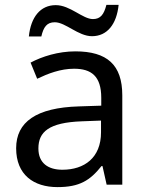

<svg xmlns="http://www.w3.org/2000/svg" viewBox="-20 -755 601 785"><path d="M98 -606H149C158 -645 172 -664 204 -664C248 -664 300 -607 356 -607C419 -607 457 -657 465 -735H415C405 -696 391 -677 360 -677C318 -677 267 -734 208 -734C145 -734 106 -685 98 -606ZM288 -545C218 -545 152 -524 105 -499L132 -433C176 -454 227 -474 283 -474C353 -474 394 -444 394 -355V-323L303 -320C128 -315 46 -256 46 -149C46 -40 118 10 215 10C305 10 348 -17 395 -76H399L416 0H480V-365C480 -490 418 -545 288 -545ZM314 -259 393 -262V-214C393 -110 325 -61 235 -61C177 -61 137 -88 137 -148C137 -216 180 -254 314 -259Z"/></svg>

Font: Noto Sans Brahmi
Style: Regular
Weight: 400
Designer: Monotype Design Team
Foundry: Monotype Imaging Inc.
Version: Version 2.004